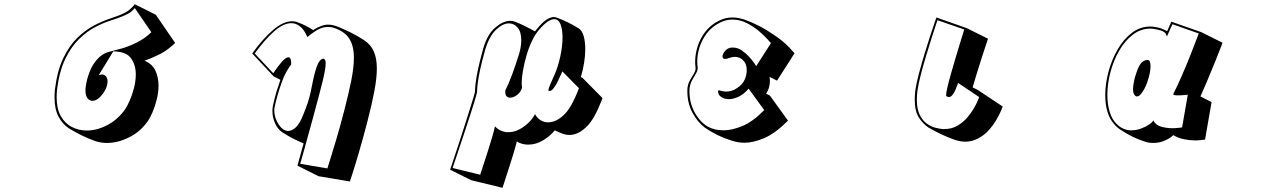

<svg xmlns="http://www.w3.org/2000/svg" viewBox="-20 -620 6040 912"><path d="M812 -416Q776 -381 737 -361.5Q698 -342 666 -332Q704 -316 718.5 -284Q733 -252 733 -214Q733 -181 724.5 -147.5Q716 -114 704.5 -87Q693 -60 683 -46Q648 5 594 32Q540 59 488 59Q458 59 432 50Q401 39 370 24Q339 9 308 -10Q277 -30 258 -66Q239 -102 239 -157Q239 -166 239.5 -176Q240 -186 241 -196Q252 -284 280.5 -343.5Q309 -403 347 -440Q385 -477 425 -498Q465 -519 499 -530.5Q533 -542 553 -550Q579 -561 593 -572Q607 -583 620 -600L720 -550ZM620 -582Q613 -572 600.5 -562.5Q588 -553 558 -541Q539 -533 505.5 -522.5Q472 -512 432.5 -491.5Q393 -471 355.5 -434.5Q318 -398 290 -340Q262 -282 251 -195Q250 -185 249.5 -176Q249 -167 249 -158Q249 -104 268.5 -69Q288 -34 321 -17Q354 0 392 0Q441 0 491 -26.5Q541 -53 575 -102Q584 -115 596 -142Q608 -169 616.5 -202Q625 -235 625 -267Q625 -311 602.5 -343Q580 -375 518 -376L449 -263Q457 -266 464 -266Q477 -266 484 -256.5Q491 -247 491 -233Q491 -220 485.5 -205Q480 -190 468 -174Q443 -141 419 -141Q405 -141 395.5 -153.5Q386 -166 386 -190Q386 -194 386 -198.5Q386 -203 387 -207Q392 -244 406 -280Q420 -316 446 -343Q472 -370 514 -378Q527 -381 559 -390Q591 -399 629.5 -418Q668 -437 699 -467Z M1393 167Q1393 167 1401.5 135.5Q1410 104 1422 61Q1402 53 1375 39.5Q1348 26 1322 9Q1300 -5 1287 -33.5Q1274 -62 1274 -92Q1274 -98 1274.5 -104Q1275 -110 1276 -116Q1285 -158 1294 -187Q1303 -216 1312 -241L1280 -257L1178 -366Q1229 -437 1277.5 -478Q1326 -519 1367 -519Q1374 -519 1380.5 -518Q1387 -517 1394 -514Q1414 -507 1435.5 -496Q1457 -485 1467 -477Q1507 -503 1539 -503Q1562 -503 1590 -491Q1619 -479 1649 -464Q1679 -449 1708 -430Q1741 -409 1755.5 -376Q1770 -343 1770 -295Q1770 -249 1758 -186Q1746 -123 1725 -42Q1705 35 1686 100Q1667 165 1654.5 203.5Q1642 242 1642 242L1493 217ZM1535 180Q1535 180 1546.5 143.5Q1558 107 1576.5 45Q1595 -17 1615 -94Q1636 -175 1648.5 -237.5Q1661 -300 1661 -346Q1661 -402 1639 -436.5Q1617 -471 1565 -488Q1553 -492 1539 -492Q1509 -492 1483 -475.5Q1457 -459 1440 -444Q1425 -479 1405.5 -494.5Q1386 -510 1364 -510Q1326 -510 1281.5 -470.5Q1237 -431 1190 -366L1278 -272Q1278 -272 1289 -288Q1300 -304 1315 -322Q1330 -340 1342 -346Q1348 -348 1349 -348Q1363 -348 1363 -321V-314Q1363 -314 1353 -299.5Q1343 -285 1329 -257Q1325 -248 1316 -222.5Q1307 -197 1298 -166Q1289 -135 1284 -108Q1283 -105 1283 -101.5Q1283 -98 1283 -94Q1283 -73 1292 -51Q1301 -29 1316 -13.5Q1331 2 1349 2Q1366 2 1384.5 -14.5Q1403 -31 1420 -74Q1446 -136 1455.5 -182.5Q1465 -229 1468 -243Q1480 -297 1491 -318.5Q1502 -340 1514 -341H1515Q1527 -341 1527 -319Q1527 -294 1513 -236.5Q1499 -179 1473 -84Q1469 -67 1460.5 -37.5Q1452 -8 1443 25.5Q1434 59 1425.5 89.5Q1417 120 1411.5 139Q1406 158 1406 158Z M2118 186Q2118 186 2125.5 164Q2133 142 2145 105.5Q2157 69 2171 26.5Q2185 -16 2198 -58Q2211 -100 2221.5 -133Q2232 -166 2236 -183Q2237 -219 2244 -257.5Q2251 -296 2260 -331.5Q2269 -367 2276 -392Q2296 -459 2333.5 -490Q2371 -521 2403 -521Q2414 -521 2423 -518Q2441 -512 2468.5 -498.5Q2496 -485 2521 -471Q2550 -508 2571.5 -523.5Q2593 -539 2610 -539Q2618 -539 2625 -536Q2648 -528 2676 -514.5Q2704 -501 2729 -485Q2745 -475 2752.5 -448.5Q2760 -422 2760 -386Q2760 -356 2754.5 -321.5Q2749 -287 2739 -254L2747 -250L2842 -154Q2842 -154 2836.5 -140Q2831 -126 2821.5 -104.5Q2812 -83 2799.5 -61.5Q2787 -40 2773 -25Q2749 0 2727.5 10.5Q2706 21 2685 21Q2668 21 2650.5 14.5Q2633 8 2615 -1Q2596 24 2561.5 45.5Q2527 67 2489 67Q2475 67 2461.5 63.5Q2448 60 2435 52Q2428 80 2416.5 117.5Q2405 155 2393.5 190.5Q2382 226 2374.5 249Q2367 272 2367 272L2218 236ZM2651 -281Q2651 -281 2645 -267Q2639 -253 2630 -234.5Q2621 -216 2610.5 -202Q2600 -188 2591 -188Q2588 -188 2586 -189Q2586 -189 2585.5 -189.5Q2585 -190 2585 -191Q2585 -199 2594.5 -221Q2604 -243 2614 -265Q2631 -304 2641.5 -352.5Q2652 -401 2652 -442Q2652 -480 2642.5 -504.5Q2633 -529 2612 -529Q2599 -529 2581 -517Q2563 -505 2540 -478Q2522 -457 2506.5 -424.5Q2491 -392 2480.5 -355Q2470 -318 2464 -284Q2458 -250 2458 -226Q2458 -220 2458.5 -215Q2459 -210 2460 -205Q2456 -185 2438 -170.5Q2420 -156 2403 -156Q2393 -156 2386.5 -162.5Q2380 -169 2380 -184V-190Q2396 -221 2413 -267Q2430 -313 2446 -365Q2456 -399 2456 -429Q2456 -468 2439 -488.5Q2422 -509 2397 -509Q2369 -509 2337.5 -480Q2306 -451 2286 -389Q2279 -364 2270 -329Q2261 -294 2254 -256Q2247 -218 2246 -182Q2242 -165 2232 -132Q2222 -99 2208.5 -58.5Q2195 -18 2181.5 23.5Q2168 65 2156 100Q2144 135 2137 156.5Q2130 178 2130 178L2261 210Q2261 210 2266.5 193Q2272 176 2281 148.5Q2290 121 2300 89.5Q2310 58 2318.5 29Q2327 0 2331 -20Q2345 -5 2361.5 1.5Q2378 8 2394 8Q2422 8 2448 -6Q2474 -20 2493.5 -40Q2513 -60 2521 -78Q2544 -39 2584 -39Q2626 -39 2666 -82Q2684 -102 2698.5 -130Q2713 -158 2721.5 -179.5Q2730 -201 2730 -201Z M3723 -47Q3662 14 3610 36Q3558 58 3517 58Q3488 58 3462 50Q3420 37 3386.5 20.5Q3353 4 3329 -13Q3293 -40 3269 -85Q3245 -130 3245 -185V-197Q3247 -220 3256.5 -237.5Q3266 -255 3275 -269Q3284 -283 3284 -294V-297Q3283 -305 3282.5 -312.5Q3282 -320 3282 -327Q3282 -362 3293.5 -399Q3305 -436 3330 -469Q3355 -502 3396 -522Q3412 -530 3427.5 -533.5Q3443 -537 3459 -537Q3475 -537 3489.5 -534Q3504 -531 3516 -527Q3553 -514 3587.5 -496Q3622 -478 3655 -455Q3702 -424 3728 -395.5Q3754 -367 3754 -367L3671 -237L3635 -255Q3636 -251 3636.5 -245.5Q3637 -240 3637 -235Q3637 -221 3633 -205.5Q3629 -190 3619 -175L3637 -166ZM3536 -199Q3513 -172 3488 -160.5Q3463 -149 3443 -149Q3420 -149 3405.5 -159.5Q3391 -170 3391 -184V-189Q3391 -191 3394 -191Q3398 -191 3407.5 -188Q3417 -185 3430 -185Q3441 -185 3454 -188.5Q3467 -192 3480 -201Q3507 -218 3517 -241.5Q3527 -265 3527 -285Q3527 -299 3524 -309.5Q3521 -320 3516 -326Q3505 -340 3494 -345Q3483 -350 3472 -350Q3458 -350 3445 -345Q3432 -340 3424 -340Q3419 -340 3417 -342Q3412 -345 3412 -352Q3412 -363 3423 -376.5Q3434 -390 3446 -392Q3450 -394 3454 -394Q3458 -394 3462 -394Q3484 -394 3503.5 -380.5Q3523 -367 3538.5 -350Q3554 -333 3563 -319.5Q3572 -306 3572 -306L3642 -415Q3642 -415 3627 -432Q3612 -449 3586.5 -471Q3561 -493 3528 -510Q3495 -527 3458 -527Q3428 -527 3401 -513Q3362 -494 3338 -462.5Q3314 -431 3303 -396Q3292 -361 3292 -328Q3292 -321 3292.5 -313.5Q3293 -306 3294 -299V-295Q3294 -284 3285 -269.5Q3276 -255 3266.5 -237Q3257 -219 3255 -196V-185Q3255 -129 3281.5 -83Q3308 -37 3345 -17Q3358 -10 3376.5 -5.5Q3395 -1 3418 -1Q3456 -1 3505.5 -21Q3555 -41 3610 -97Z M4743 -114Q4743 -114 4736 -96.5Q4729 -79 4714 -53Q4699 -27 4677 -2Q4655 23 4625 38Q4612 45 4597 49Q4582 53 4565 53Q4541 53 4512 43Q4488 35 4452.5 18.5Q4417 2 4389 -15Q4364 -32 4344.5 -62Q4325 -92 4325 -147Q4325 -168 4328 -192Q4333 -226 4345 -271Q4357 -316 4371 -362.5Q4385 -409 4398 -448.5Q4411 -488 4419.5 -512.5Q4428 -537 4428 -537L4573 -486L4673 -436Q4673 -436 4665.5 -413.5Q4658 -391 4646.5 -355.5Q4635 -320 4622.5 -280Q4610 -240 4600 -205L4624 -193ZM4531 -226Q4531 -226 4527.5 -216Q4524 -206 4518 -192.5Q4512 -179 4504 -169Q4496 -159 4487 -159Q4480 -159 4475 -164Q4474 -165 4474 -168Q4474 -178 4480 -204.5Q4486 -231 4496 -266Q4506 -301 4517 -338.5Q4528 -376 4538 -408Q4548 -440 4554 -460Q4560 -480 4560 -480L4433 -524Q4433 -524 4425 -500.5Q4417 -477 4405 -439Q4393 -401 4379.5 -356.5Q4366 -312 4354.5 -268Q4343 -224 4338 -190Q4335 -168 4335 -147Q4335 -103 4348 -76Q4361 -49 4381 -34Q4401 -19 4422 -13.5Q4443 -8 4458 -7H4466Q4500 -7 4527 -22.5Q4554 -38 4573.5 -60.5Q4593 -83 4606 -105.5Q4619 -128 4625 -143.5Q4631 -159 4631 -159Z M5704 43Q5695 44 5683 45.5Q5671 47 5657 47Q5632 47 5604.5 41.5Q5577 36 5553 22Q5545 30 5533 37.5Q5521 45 5502 52Q5493 55 5481.5 57Q5470 59 5457 59Q5438 59 5425 55Q5390 44 5360 29.5Q5330 15 5299 -6Q5281 -18 5263 -42Q5245 -66 5236 -106Q5230 -136 5230 -169Q5230 -223 5245.5 -280Q5261 -337 5289 -385.5Q5317 -434 5356.5 -464Q5396 -494 5444 -494Q5454 -494 5463 -492.5Q5472 -491 5482 -489Q5498 -485 5511 -478.5Q5524 -472 5524 -472L5544 -517L5687 -467L5787 -417Q5787 -417 5778 -393Q5769 -369 5753.5 -331Q5738 -293 5719.5 -248.5Q5701 -204 5682 -162L5735 -135ZM5622 -170Q5622 -170 5606 -168.5Q5590 -167 5575 -167Q5553 -167 5553 -172V-173Q5574 -215 5595.5 -264.5Q5617 -314 5634.5 -358.5Q5652 -403 5663 -432Q5674 -461 5674 -461L5549 -505L5523 -447Q5523 -447 5517 -459.5Q5511 -472 5480 -479Q5471 -481 5462 -482.5Q5453 -484 5444 -484Q5398 -484 5360.5 -455Q5323 -426 5296 -379Q5269 -332 5254.5 -277Q5240 -222 5240 -170Q5240 -137 5246 -108Q5255 -66 5274 -42.5Q5293 -19 5313.5 -10Q5334 -1 5347 -1H5354Q5377 -1 5399 -9Q5421 -17 5437.5 -28Q5454 -39 5458 -48Q5470 -25 5496.5 -18Q5523 -11 5547 -11Q5567 -11 5581 -13Q5595 -15 5595 -15ZM5378 -162Q5373 -163 5367.5 -171Q5362 -179 5362 -198Q5362 -207 5364 -220Q5366 -233 5370 -250Q5381 -288 5391 -306Q5401 -324 5411 -329.5Q5421 -335 5429 -335H5432Q5445 -335 5445 -305Q5445 -275 5429 -228Q5425 -216 5417 -200.5Q5409 -185 5399.5 -173.5Q5390 -162 5380 -162Z"/></svg>

Font: Rampart One
Style: Regular
Weight: 400
Designer: Fontworks Inc.
Foundry: Fontworks Inc.
Version: Version 1.100